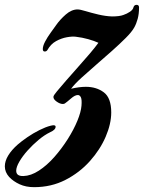

<svg xmlns="http://www.w3.org/2000/svg" viewBox="-51 -621 595 794"><path d="M90 153Q56 153 30 141Q4 129 -13 111Q-31 91 -31 67Q-31 45 -17 22Q-3 -1 22 -23Q38 -37 62 -53.5Q86 -70 112 -83Q138 -96 158 -101Q162 -102 165 -102.5Q168 -103 170 -103Q179 -103 179 -97Q179 -84 156 -74Q133 -63 108.5 -42.5Q84 -22 63 1.5Q42 25 29 47.5Q16 70 16 85Q16 108 46 107Q77 106 110 84.5Q143 63 173.5 28.5Q204 -6 229 -45.5Q254 -85 269 -121.5Q284 -158 286 -184Q288 -209 283.5 -218.5Q279 -228 271 -228Q259 -228 243 -214Q227 -200 217 -193Q213 -191 209 -191Q197 -191 183 -201Q169 -211 170 -221Q170 -226 185 -244Q200 -262 223 -288.5Q246 -315 272 -344Q298 -373 320.5 -399.5Q343 -426 356 -444Q339 -452 314 -459Q289 -466 263 -469Q248 -471 225.5 -467Q203 -463 181 -451Q159 -439 145 -414Q141 -408 134 -408Q126 -408 126 -418Q126 -431 135.5 -449Q145 -467 158 -485Q171 -503 181 -517Q197 -540 221 -561Q245 -582 270 -582Q280 -582 303 -575Q326 -568 355.5 -561Q385 -554 412 -553Q443 -553 459 -559Q474 -564 486.5 -572.5Q499 -581 501 -591Q504 -601 514 -601Q524 -601 524 -590Q524 -564 518.5 -543.5Q513 -523 504 -507Q494 -489 469 -464Q444 -439 412 -410.5Q380 -382 347 -353.5Q314 -325 286 -299.5Q258 -274 243 -254Q277 -262 304 -262Q348 -262 378.5 -239Q409 -216 409 -156Q409 -109 386 -55.5Q363 -2 320.5 45.5Q278 93 219.5 123Q161 153 90 153Z"/></svg>

Font: Praise
Style: Regular
Weight: 400
Designer: Robert E. Leuschke
Foundry: Robert E. Leuschke
Version: Version 1.100; ttfautohint (v1.8.3)